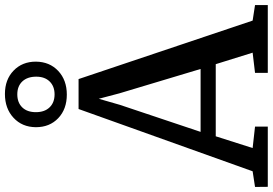

<svg xmlns="http://www.w3.org/2000/svg" viewBox="-188 -900 1080 760"><g transform="rotate(-90 352.0 -520.0)"><path d="M54 -60 300.5 -749H419L650.5 -60L712 -50.5V0H443.5V-50.5L523.5 -60L478 -206H192.5L146 -60L231 -50.5V0H-7.5L-8 -50.5ZM459 -266 362.5 -587.5 341 -669 317 -585.5 210 -266ZM357.5 -795.5Q300 -795.5 264.2 -829.5Q228.5 -863.5 228.5 -918Q229 -972.5 265.8 -1006.5Q302.5 -1040.5 360 -1040.5Q417 -1040.5 452.5 -1006.2Q488 -972 488 -918Q487.5 -863.5 451.2 -829.5Q415 -795.5 357.5 -795.5ZM358.5 -844Q390.5 -844 409.5 -863.5Q428.5 -883 428.5 -916.5Q428.5 -951.5 409.8 -971.5Q391 -991.5 358.5 -991.5Q326 -991.5 307 -972Q288 -952.5 288 -918Q288 -883.5 307 -863.8Q326 -844 358.5 -844Z"/></g></svg>

Font: Merriweather 20pt Medium
Style: Regular
Weight: 500
Version: Version 2.100